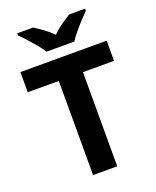

<svg xmlns="http://www.w3.org/2000/svg" viewBox="-168 -1030 915 1127"><g transform="rotate(-20 289.5 -467.0)"><path d="M365 0H214V-588H20V-714H559V-588H365ZM205 -774Q191 -797 168.5 -824Q146 -851 122.5 -877Q99 -903 80 -921V-934H179Q205 -918 235 -896.5Q265 -875 291 -848Q317 -875 348 -896.5Q379 -918 405 -934H504V-921Q486 -903 462 -877Q438 -851 415.5 -824Q393 -797 379 -774Z"/></g></svg>

Font: Noto Sans IKEA
Style: Bold
Weight: 600
Designer: Monotype Design Team
Foundry: Monotype Imaging Inc.
Version: Version 2.001